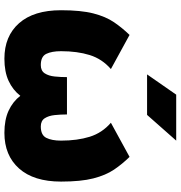

<svg xmlns="http://www.w3.org/2000/svg" viewBox="4 -766 777 824"><g transform="rotate(90 392.0 -354.5)"><path d="M24.4 -228.5Q24.4 -314 38.1 -367.2Q51.8 -420.4 75.9 -455.8Q100.1 -491.2 130.4 -522.5L276.9 -442.4Q233.4 -404.8 216.8 -351.6Q200.2 -298.3 200.2 -228.5Q200.2 -188.5 211.7 -165Q223.1 -141.6 259.8 -141.6Q284.2 -141.6 295.2 -158.4Q306.2 -175.3 308.8 -201.2Q311.5 -227.1 311.5 -253.9H471.7Q471.7 -227.1 474.4 -201.2Q477.1 -175.3 488 -158.4Q499 -141.6 523.4 -141.6Q560.1 -141.6 572 -165Q584 -188.5 584 -228.5Q584 -298.3 567.4 -351.6Q550.8 -404.8 507.3 -442.4L653.8 -522.5Q684.6 -491.2 708.5 -455.8Q732.4 -420.4 746.1 -367.2Q759.8 -314 759.8 -228.5Q759.8 -111.3 703.6 -48.3Q647.5 14.6 550.8 14.6Q494.6 14.6 455.6 -3.4Q416.5 -21.5 391.6 -53.7Q366.7 -21.5 327.6 -3.4Q288.6 14.6 232.4 14.6Q135.7 14.6 80.1 -48.3Q24.4 -111.3 24.4 -228.5ZM473.6 -597.7H299.8L386.7 -722.7H584Z"/></g></svg>

Font: Giphurs Black
Style: Regular
Weight: 900
Version: Version 0.920; ttfautohint (v1.8.4.7-5d5b)